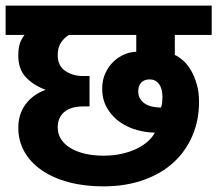

<svg xmlns="http://www.w3.org/2000/svg" viewBox="-30 -662 772 682"><path d="M-10 -538V-642H722V-538H591V-467Q606 -460 621.5 -446Q637 -432 649 -411Q661 -390 669 -362.5Q677 -335 677 -300Q677 -235 653.5 -180Q630 -125 586.5 -85Q543 -45 479.5 -22.5Q416 0 337 0Q269 0 213.5 -15Q158 -30 118 -57.5Q78 -85 56.5 -123.5Q35 -162 35 -208Q35 -256 60.5 -291Q86 -326 132 -343Q89 -359 62 -387.5Q35 -416 35 -464Q35 -490 40 -506Q45 -522 57 -538ZM333 -348Q333 -378 344.5 -402.5Q356 -427 373.5 -443.5Q391 -460 412.5 -469Q434 -478 454 -478V-538H215Q198 -528 186.5 -510.5Q175 -493 175 -467Q175 -428 202 -410Q229 -392 264 -392H288V-284H267Q221 -284 198 -264Q175 -244 175 -210Q175 -186 187 -167.5Q199 -149 220.5 -136Q242 -123 272 -116Q302 -109 337 -109Q373 -109 403.5 -116Q434 -123 457 -134.5Q480 -146 496 -160.5Q512 -175 520 -191Q490 -191 457 -200Q424 -209 396.5 -228Q369 -247 351 -277Q333 -307 333 -348ZM547 -317Q547 -348 534.5 -364Q522 -380 502 -380Q482 -380 471.5 -368.5Q461 -357 461 -338Q461 -322 468 -311Q475 -300 486 -293Q497 -286 512 -283Q527 -280 542 -280Q545 -288 546 -297.5Q547 -307 547 -317Z"/></svg>

Font: Mukta ExtraBold
Style: Regular
Weight: 800
Designer: Girish Dalvi and Yashodeep Gholap
Foundry: Ek Type
Version: Version 2.538;PS 1.002;hotconv 16.6.51;makeotf.lib2.5.65220;